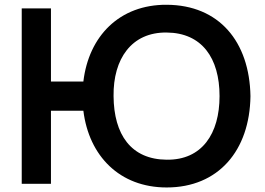

<svg xmlns="http://www.w3.org/2000/svg" viewBox="-20 -786 1133 821"><path d="M692.7 -765.6C490.6 -766.7 359.4 -631.2 336.5 -437.5H197.9V-750H72.9V0H197.9V-312.5H336.5C360.4 -118.8 491.7 15.6 692.7 15.6C913.5 15.6 1047.9 -141.7 1051 -375C1046.9 -608.3 916.7 -764.6 692.7 -765.6ZM692.7 -103.1C540.6 -104.2 466.7 -210.4 465.6 -375C463.5 -534.4 542.7 -649 692.7 -646.9C842.7 -645.8 918.8 -538.5 918.8 -375C918.8 -214.6 843.8 -101 692.7 -103.1Z"/></svg>

Font: Manrope3 Bold
Style: Regular
Weight: 700
Designer: Mikhail Sharanda
Foundry: Mikhail Sharanda
Version: Version 3.000;PS 003.000;hotconv 1.0.88;makeotf.lib2.5.64775